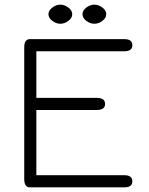

<svg xmlns="http://www.w3.org/2000/svg" viewBox="-20 -804 638 824"><path d="M204.5 -714.5Q188 -727 188 -743Q188 -759 204.5 -771.5Q221 -784 239 -784Q257 -784 273.5 -771.5Q290 -759 290 -743Q290 -727 273.5 -714.5Q257 -702 239 -702Q221 -702 204.5 -714.5ZM350.5 -714.5Q334 -727 334 -743Q334 -759 350.5 -771.5Q367 -784 385 -784Q403 -784 419.5 -771.5Q436 -759 436 -743Q436 -727 419.5 -714.5Q403 -702 385 -702Q367 -702 350.5 -714.5ZM395 -332H136V-52H514Q548 -52 548 -26Q548 0 514 0H108Q84 0 84 -36V-600Q84 -636 108 -636H514Q548 -636 548 -610Q548 -584 514 -584H136V-384H395Q431 -384 431 -358Q431 -332 395 -332Z"/></svg>

Font: Jura
Style: Regular
Weight: 400
Designer: Daniel Johnson, Alexei Vanyashin
Foundry: Daniel Johnson
Version: Version 5.103